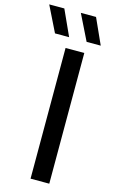

<svg xmlns="http://www.w3.org/2000/svg" viewBox="-210 -998 616 1050"><g transform="rotate(15 97.5 -473.5)"><path d="M79 0V-740H185V0ZM2.5 -802 -69 -947H16.5L82.5 -802ZM181.5 -802 110 -947H196L261.5 -802Z"/></g></svg>

Font: Encode Sans Medium
Style: Regular
Weight: 500
Designer: Multiple Designers
Foundry: Impallari Type
Version: Version 2.000